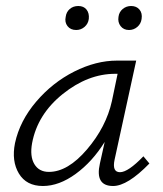

<svg xmlns="http://www.w3.org/2000/svg" viewBox="-20 -615 543 640"><path d="M234 -515Q215 -515 205 -528Q195 -541 199 -559Q201 -575 212.5 -585Q224 -595 241 -595Q259 -595 268.5 -583Q278 -571 276 -552Q274 -536 262 -525.5Q250 -515 234 -515ZM410 -515Q392 -515 382 -528Q372 -541 375 -559Q377 -575 389 -585Q401 -595 417 -595Q435 -595 445 -583Q455 -571 452 -552Q450 -536 438 -525.5Q426 -515 410 -515ZM458 -94 478 -70Q405 5 357 5Q296 5 313 -70L329 -142Q288 -76 232.5 -35.5Q177 5 123 5Q68 5 43 -36.5Q18 -78 30 -138Q46 -212 100.5 -276Q155 -340 227.5 -376.5Q300 -413 370 -413H434L362 -83Q353 -41 380 -41Q407 -41 458 -94ZM143 -42Q206 -42 270 -117Q334 -192 353 -278L372 -369H364Q273 -369 189 -301.5Q105 -234 87 -138Q79 -94 94.5 -68Q110 -42 143 -42Z"/></svg>

Font: EauTest Semilight
Style: Italic
Weight: 300
Italic angle: -12°
Designer: Christian Thalmann (Catharsis Fonts)
Version: Version 0.001;PS 000.001;hotconv 1.0.88;makeotf.lib2.5.64775